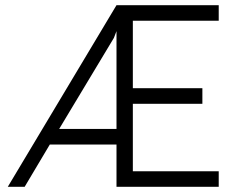

<svg xmlns="http://www.w3.org/2000/svg" viewBox="-20 -720 903 740"><path d="M823 0V-60H492V-320H760V-380H492V-640H823V-700H429L10 0H75L172 -163H429V0ZM208 -223 419 -574 429 -600V-223Z"/></svg>

Font: Abel
Style: Regular
Weight: 400
Designer: Matthew Desmond
Foundry: Matthew Desmond
Version: Version 1.002